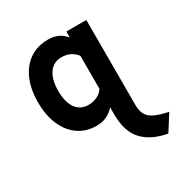

<svg xmlns="http://www.w3.org/2000/svg" viewBox="-176 -659 991 1037"><g transform="rotate(-30 320.0 -140.5)"><path d="M576.5 242Q477 223.5 426 167.8Q375 112 375 6.5V-38.5Q354 -13.5 326.2 -0.8Q298.5 12 263 12Q199 12 151.2 -21Q103.5 -54 77.2 -114Q51 -174 51 -255Q51 -338 77.5 -398Q104 -458 152.5 -490.5Q201 -523 267.5 -523Q302.5 -523 328.2 -511Q354 -499 375 -473.5V-511H499.5V19Q499.5 56.5 512.8 79.8Q526 103 556.5 117.2Q587 131.5 639.5 142.5ZM281.5 -107.5Q311.5 -107.5 336.2 -119.5Q361 -131.5 375 -153.5V-359.5Q357.5 -382 334.5 -393Q311.5 -404 281.5 -404Q232.5 -404 204.5 -364.5Q176.5 -325 176.5 -255Q176.5 -184.5 204 -146Q231.5 -107.5 281.5 -107.5Z"/></g></svg>

Font: Undotted
Style: Bold
Weight: 700
Designer: Delve Withrington, Dave Bailey, Thomas Jockin
Foundry: Delve Fonts LLC
Version: Version 4.000